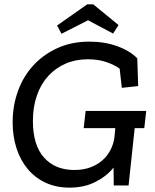

<svg xmlns="http://www.w3.org/2000/svg" viewBox="-20 -851 709 881"><path d="M598 -263 570 0H502L501 -82Q469 -42 417.5 -16Q366 10 299 10Q238 10 189.5 -12.5Q141 -35 107.5 -75Q74 -115 56 -170Q38 -225 38 -290Q38 -366 62.5 -433.5Q87 -501 133 -551Q179 -601 244 -630.5Q309 -660 390 -660Q461 -660 519.5 -638.5Q578 -617 610 -583L614 -456L539 -448L529 -536Q506 -553 468.5 -566Q431 -579 383 -579Q327 -579 281 -559Q235 -539 201.5 -502.5Q168 -466 149.5 -413.5Q131 -361 131 -296Q131 -185 182 -128Q233 -71 321 -71Q362 -71 394.5 -83Q427 -95 450 -115.5Q473 -136 487 -163Q501 -190 505 -220L509 -263H364L373 -342H651L642 -263ZM524 -736 499 -697 384 -758 262 -696 242 -734 380 -831H408Z"/></svg>

Font: Zilla Slab Medium
Style: Regular
Weight: 500
Designer: Typotheque.com
Foundry: Typotheque type foundry
Version: Version 1.1; 2017